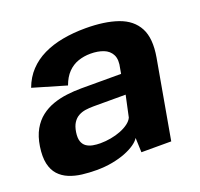

<svg xmlns="http://www.w3.org/2000/svg" viewBox="-109 -719 883 847"><g transform="rotate(-20 332.5 -295.5)"><path d="M206.5 6.5Q246.5 6.5 281 0Q315.5 -6.5 343 -17.2Q370.5 -28 389.5 -41.2Q408.5 -54.5 416.5 -68L419 0H559L624.5 -369.5Q639.5 -455.5 613 -505.5Q586.5 -555.5 524.8 -577Q463 -598.5 373.5 -598.5Q316.5 -598.5 266.2 -589.2Q216 -580 175.2 -560.2Q134.5 -540.5 105 -509.2Q75.5 -478 59 -433.5L215.5 -387.5Q228.5 -423.5 249.5 -445Q270.5 -466.5 297.8 -476Q325 -485.5 356 -485.5Q390 -485.5 416.2 -475.5Q442.5 -465.5 454.5 -442Q466.5 -418.5 457 -378.5L453 -355.5H266Q232 -355.5 197.8 -351.2Q163.5 -347 132.2 -336Q101 -325 75.2 -305Q49.5 -285 31.8 -253.8Q14 -222.5 7 -177Q0 -130 7.2 -97.5Q14.5 -65 33.2 -44.5Q52 -24 79.2 -12.8Q106.5 -1.5 139.2 2.5Q172 6.5 206.5 6.5ZM263 -99Q244.5 -99 227.5 -102.2Q210.5 -105.5 198 -114.2Q185.5 -123 180 -139.2Q174.5 -155.5 178.5 -182Q182.5 -208 192.8 -224Q203 -240 218 -248.5Q233 -257 251.2 -259.8Q269.5 -262.5 289.5 -262.5H440.5L419 -162.5Q412.5 -148.5 396.8 -136.8Q381 -125 359.2 -116.5Q337.5 -108 312.5 -103.5Q287.5 -99 263 -99Z"/></g></svg>

Font: Anybody UltraCondensed Thin
Style: Bold Italic
Weight: 700
Italic angle: -10°
Version: Version 1.111